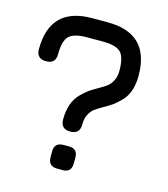

<svg xmlns="http://www.w3.org/2000/svg" viewBox="-100 -733 712 813"><g transform="rotate(15 255.5 -327.0)"><path d="M196 -208Q196 -245 206 -274Q216 -303 236 -323Q256 -343 269 -352Q282 -361 305 -374Q333 -390 343.5 -398.5Q354 -407 363.5 -424.5Q373 -442 373 -469Q373 -528 352 -549Q331 -570 272 -570H205Q146 -570 125 -548.5Q104 -527 104 -469Q104 -427 62 -427Q20 -427 20 -469Q20 -654 205 -654H272Q457 -654 457 -469Q457 -432 447 -403Q437 -374 417 -354Q397 -334 384 -325Q371 -316 348 -303Q320 -287 309.5 -278.5Q299 -270 289.5 -252.5Q280 -235 280 -208Q280 -166 238 -166Q196 -166 196 -208ZM226 0Q186 0 186 -40V-65Q186 -104 226 -104H250Q288 -104 288 -65V-40Q288 0 250 0Z"/></g></svg>

Font: Jura
Style: Bold
Weight: 700
Designer: Daniel Johnson, Alexei Vanyashin
Foundry: Daniel Johnson
Version: Version 5.103